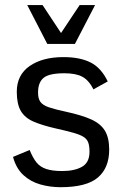

<svg xmlns="http://www.w3.org/2000/svg" viewBox="-20 -740 492 771"><path d="M223.1 11.7Q181.2 11.7 142.1 0.7Q103 -10.3 74 -36.9Q44.9 -63.5 32.2 -109.9L99.1 -137.7Q111.8 -106 126.7 -87.6Q141.6 -69.3 166 -61.3Q190.4 -53.2 230 -53.2Q279.3 -53.2 309.3 -70.3Q339.4 -87.4 339.4 -130.4Q339.4 -153.3 334.5 -167.2Q329.6 -181.2 315.7 -190.2Q301.8 -199.2 273.9 -207Q246.1 -214.8 200.2 -225.1Q147.5 -237.3 113.5 -252.2Q79.6 -267.1 63.5 -294.7Q47.4 -322.3 47.4 -371.6Q47.4 -439 99.1 -474.9Q150.9 -510.7 234.9 -510.7Q300.8 -510.7 343.5 -489.3Q386.2 -467.8 412.6 -413.1Q412.6 -413.1 404.1 -408.2Q395.5 -403.3 384 -397.2Q372.6 -391.1 364 -386Q355.5 -380.9 355.5 -380.9Q336.9 -417.5 311 -431.6Q285.2 -445.8 238.3 -445.8Q177.7 -445.8 155.5 -427.7Q133.3 -409.7 132.8 -370.6Q132.3 -344.7 142.1 -331.1Q151.9 -317.4 176.3 -309.1Q200.7 -300.8 244.1 -291.5Q307.6 -277.8 345.7 -260.7Q383.8 -243.7 401.1 -215.3Q418.5 -187 418.5 -139.2Q418.5 -65.9 373 -27.1Q327.6 11.7 223.1 11.7ZM169.9 -563.5 89.4 -719.7H150.9L225.1 -607.4L299.8 -719.7H361.8L280.8 -563.5Z"/></svg>

Font: Pontano Sans Medium
Style: Regular
Weight: 500
Designer: Vernon Adams
Foundry: Vernon Adams
Version: Version 2.001